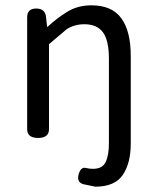

<svg xmlns="http://www.w3.org/2000/svg" viewBox="-20 -518 587 721"><path d="M338 183 299 175Q267 170 275 138Q283 107 304 113Q316 116 329 116Q365 116 377 90Q389 65 389 20V-297Q389 -366 367 -396Q345 -427 297 -427Q259 -427 230 -408L164 -352V-33Q164 0 123 0Q82 0 82 -33V-453Q82 -486 116 -486Q150 -486 153 -453L157 -416Q195 -451 233 -474Q272 -498 323 -498Q400 -498 435 -450Q471 -402 471 -308V21Q471 95 441 139Q411 183 338 183Z"/></svg>

Font: Swei Gothic CJK TC Regular
Style: Regular
Weight: 400
Version: Version 2.129